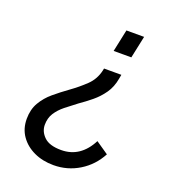

<svg xmlns="http://www.w3.org/2000/svg" viewBox="-138 -858 849 959"><g transform="rotate(20 286.5 -378.5)"><path d="M463 -757 438 -639H344L369 -757ZM421 -540 417 -518Q409 -472 385.5 -438.5Q362 -405 331 -379.5Q300 -354 268 -332Q237 -309 209 -286.5Q181 -264 164 -237.5Q147 -211 147 -175Q147 -139 175.5 -111.5Q204 -84 266 -84Q318 -84 357 -110.5Q396 -137 422 -188L489 -142Q454 -76 392 -38Q330 0 256 0Q198 0 152 -21.5Q106 -43 79 -81.5Q52 -120 52 -172Q52 -222 73.5 -259Q95 -296 129.5 -325Q164 -354 203 -382Q245 -412 280.5 -446Q316 -480 327 -530L329 -540Z"/></g></svg>

Font: Plus Jakarta Display
Style: Italic
Weight: 400
Italic angle: -12°
Designer: Gumpita Rahayu
Foundry: Tokotype Studio
Version: Version 1.000